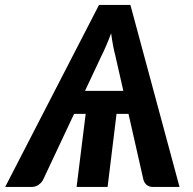

<svg xmlns="http://www.w3.org/2000/svg" viewBox="-64 -742 765 762"><path d="M425.5 -381.5 394 -520Q389.5 -537 385 -560Q380.5 -583 377 -610Q367 -583 357 -559.8Q347 -536.5 338 -519L273.5 -381.5ZM648.5 0H544.5Q528 0 518.2 -8.2Q508.5 -16.5 505 -29.5L446 -290H398.5L363 0H240L276 -290H230L107.5 -29.5Q102 -18 89.8 -9Q77.5 0 61 0H-43.5L329 -722.5H453.5Z"/></svg>

Font: Lato 2
Style: Bold Italic
Weight: 700
Italic angle: -7°
Designer: Lukasz Dziedzic with Adam Twardoch and Botio Nikoltchev
Foundry: tyPoland Lukasz Dziedzic
Version: Version 2.015; 2015-08-06; http://www.latofonts.com/